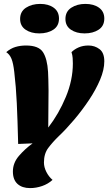

<svg xmlns="http://www.w3.org/2000/svg" viewBox="-20 -763 554 983"><path d="M134 200Q93 200 69.5 178.5Q46 157 46 115Q46 71 77 35Q108 -1 147 -29L73 -26Q70 -148 66 -234Q62 -320 53 -395Q48 -439 39 -461.5Q30 -484 12 -496Q34 -515 59 -522.5Q84 -530 113 -530Q178 -530 200 -496Q222 -462 226 -395Q227 -382 227.5 -356Q228 -330 228.5 -299Q229 -268 228 -238L227 -110Q281 -180 317 -266.5Q353 -353 353 -438Q353 -451 352 -466Q351 -481 346 -496Q361 -511 383 -520.5Q405 -530 433 -530Q465 -530 489.5 -511.5Q514 -493 514 -449Q514 -406 492.5 -355Q471 -304 436 -251.5Q401 -199 360 -150.5Q319 -102 281 -66Q249 -35 227 -5.5Q205 24 205 69Q205 93 217.5 117.5Q230 142 249 158Q226 179 195.5 189.5Q165 200 134 200ZM181 -592Q139 -592 111 -611Q83 -630 83 -666Q83 -704 113 -723.5Q143 -743 186 -743Q228 -743 255 -723.5Q282 -704 282 -668Q282 -630 253 -611Q224 -592 181 -592ZM413 -592Q371 -592 343 -611Q315 -630 315 -666Q315 -704 345 -723.5Q375 -743 417 -743Q460 -743 487 -723.5Q514 -704 514 -668Q514 -630 485 -611Q456 -592 413 -592Z"/></svg>

Font: Sansita Swashed
Style: Bold
Weight: 700
Designer: Pablo Cosgaya
Foundry: Omnibus-Type
Version: Version 1.003; ttfautohint (v1.8.3)